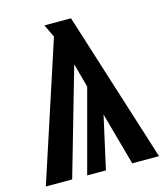

<svg xmlns="http://www.w3.org/2000/svg" viewBox="-110 -772 730 852"><g transform="rotate(-15 255.0 -346.0)"><path d="M392 0 325 -242 271 0H185L287 -381L257 -491L116 0H-5L202 -633L174 -692H296L515 0Z"/></g></svg>

Font: Fira Sans Compressed SemiBold
Style: Regular
Weight: 600
Width: 1
Designer: bBox Type GmbH & Carrois Corporate GbR & Edenspiekermann AG
Foundry: bBox Type GmbH & Carrois Corporate GbR & Edenspiekermann AG
Version: Version 4.301